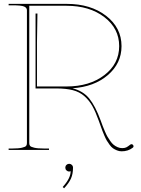

<svg xmlns="http://www.w3.org/2000/svg" viewBox="-20 -780 732 999"><path d="M359.9 92.3Q359.9 125 349.4 148.7Q338.9 172.4 313.5 199.7L306.2 192.9Q347.7 147.5 347.7 110.8H347.2Q344.2 112.3 339.8 112.3Q331.5 112.3 325.7 106.4Q319.8 100.6 319.8 92.3Q319.8 84 325.7 78.1Q331.5 72.3 339.8 72.3Q348.1 72.3 354 78.1Q359.9 84 359.9 92.3ZM24.9 0V-7.3H44.9Q77.1 -7.3 94.5 -11.5Q111.8 -15.6 116 -21Q120.1 -26.4 120.1 -35.2V-726.6Q120.1 -739.7 105.5 -746.1Q90.8 -752.4 44.9 -752.4H24.9V-759.8H327.6Q451.7 -759.8 532 -697.8Q612.3 -635.7 612.3 -540Q612.3 -450.2 541 -389.2Q469.7 -328.1 356.9 -320.8Q412.6 -306.6 444.3 -267.6Q476.1 -228.5 503.9 -152.8Q510.3 -134.8 514.2 -124.8Q518.1 -114.7 525.4 -97.4Q532.7 -80.1 538.6 -69.8Q544.4 -59.6 553.5 -46.6Q562.5 -33.7 571.3 -26.6Q580.1 -19.5 591.6 -14.4Q603 -9.3 615.7 -9.3Q628.9 -9.3 637 -13.2Q645 -17.1 657.7 -27.3Q661.1 -29.8 664.6 -29.8Q669.4 -29.8 672.4 -25.4Q674.8 -22 674.8 -19Q674.8 -14.2 670.4 -11.2Q646.5 7.3 612.8 7.3Q600.1 7.3 588.4 2.4Q576.7 -2.4 567.9 -8.5Q559.1 -14.6 550 -27.1Q541 -39.6 535.6 -48.6Q530.3 -57.6 522.9 -74.7Q515.6 -91.8 512.5 -100.1Q509.3 -108.4 502.9 -126.7Q496.6 -145 494.6 -149.9Q477.1 -198.7 460.7 -228Q444.3 -257.3 419.2 -279.5Q394 -301.8 358.9 -310.8Q323.7 -319.8 272.5 -319.8H165V-709.5H174.8Q172.4 -600.1 172.4 -560.1V-330.1H326.2Q445.8 -330.1 522.9 -389.2Q600.1 -448.2 600.1 -540Q600.1 -631.8 522.9 -690.9Q445.8 -750 326.2 -750H132.3V-35.2Q132.3 -26.4 136.5 -21Q140.6 -15.6 158 -11.5Q175.3 -7.3 207.5 -7.3H234.9V0Z"/></svg>

Font: ZnikomitNo25
Style: Regular
Weight: 100
Designer: gluk
Foundry: gluk
Version: Version 0.56